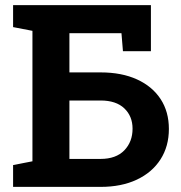

<svg xmlns="http://www.w3.org/2000/svg" viewBox="-20 -731 708 751"><path d="M31.2 0V-85.4L106.9 -100.1V-610.4L31.2 -625V-710.9H570.3V-530.8H460.9L455.1 -601.1H251.5V-447.8H373.5Q456.1 -447.8 515.9 -420.4Q575.7 -393.1 608.2 -343.5Q640.6 -293.9 640.6 -226.6Q640.6 -158.7 607.9 -107.7Q575.2 -56.6 515.1 -28.3Q455.1 0 373.5 0ZM251.5 -109.4H373.5Q433.6 -109.4 466.1 -142.8Q498.5 -176.3 498.5 -227.5Q498.5 -276.4 466.3 -307.1Q434.1 -337.9 373.5 -337.9H251.5Z"/></svg>

Font: Roboto Slab
Style: Bold
Weight: 700
Designer: Google
Version: Version 2.000; ttfautohint (v1.8.1.43-b0c9)